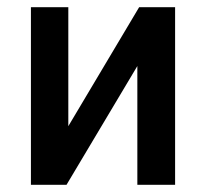

<svg xmlns="http://www.w3.org/2000/svg" viewBox="-20 -514 572 534"><path d="M66 0V-494H170V-111H139L367 -494H467V0H362V-384H394L165 0Z"/></svg>

Font: Nunito Sans 10pt Condensed
Style: Bold
Weight: 700
Width: 3
Designer: Vernon Adams
Foundry: Vernon Adams
Version: Version 3.101;gftools[0.9.27]